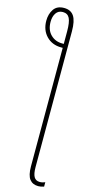

<svg xmlns="http://www.w3.org/2000/svg" viewBox="-161 -802 532 1081"><g transform="rotate(15 105.0 -261.5)"><path d="M145 -649V142Q145 181 155.5 199Q166 217 189 217Q205 217 220 210V236Q202 242 187 242Q154 242 136.5 219.5Q119 197 119 145V-546H110Q57 -546 23.5 -580.5Q-10 -615 -10 -670Q-10 -709 9 -737Q28 -765 69 -765Q108 -765 126.5 -737.5Q145 -710 145 -649ZM15 -670Q15 -623 42 -596Q69 -569 110 -569H119V-642Q119 -695 107.5 -718Q96 -741 68 -741Q42 -741 28.5 -721Q15 -701 15 -670Z"/></g></svg>

Font: Noto Sans Display Thin Cond
Style: Regular
Weight: 250
Width: 3
Designer: Monotype Design team
Foundry: Monotype Imaging Inc.
Version: Version 1.000